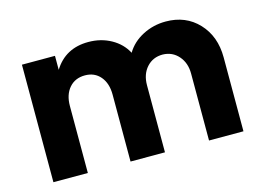

<svg xmlns="http://www.w3.org/2000/svg" viewBox="-77 -670 1102 808"><g transform="rotate(-15 474.0 -266.0)"><path d="M65 0V-512H209V-451Q259 -532 359 -532Q414 -532 458 -507.5Q502 -483 524 -441Q549 -483 595.5 -507Q642 -531 696 -531Q783 -531 838 -472.5Q893 -414 893 -322V0H743V-292Q743 -338 716.5 -368.5Q690 -399 648 -400Q605 -400 578 -370Q551 -340 551 -292V0H401V-292Q401 -341 376 -370.5Q351 -400 309 -400Q266 -400 240.5 -370.5Q215 -341 215 -292V0Z"/></g></svg>

Font: Metropolitano
Style: Bold
Weight: 700
Designer: Fonts by Alex Slobzheninov & Chris M. Simpson / Changes by Cristiano Sobral
Foundry: Fonts by Alex Slobzheninov & Chris M. Simpson / Changes by Cristiano Sobral
Version: Version 1.00;August 30, 2020;FontCreator 13.0.0.2681 64-bit